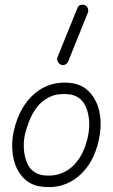

<svg xmlns="http://www.w3.org/2000/svg" viewBox="-20 -760 466 793"><path d="M153 11Q96 5 63 -42Q40 -74 33 -120Q26 -166 36 -215Q59 -319 123 -373.5Q187 -428 275 -417Q332 -409 363 -363Q387 -329 393.5 -281.5Q400 -234 388 -181Q366 -82 302 -30Q238 22 153 11ZM160 -36Q226 -28 274.5 -68.5Q323 -109 342 -191Q352 -234 347 -272.5Q342 -311 325 -336Q304 -365 268 -370Q219 -376 185 -359.5Q151 -343 130.5 -314.5Q110 -286 99 -256Q88 -226 83 -205Q75 -167 80 -130.5Q85 -94 101 -70Q122 -41 160 -36ZM262 -507Q258 -497 249 -493Q240 -489 231 -493Q222 -498 218 -506.5Q214 -515 218 -525L299 -725Q303 -736 311.5 -739Q320 -742 330 -739Q339 -735 342.5 -726Q346 -717 343 -708Z"/></svg>

Font: Kurewa Gothic CJK TC Regular
Style: Regular
Weight: 400
Designer: Max Yao
Foundry: Max-Everyday
Version: Version 1.071; ttfautohint (v1.8.3)